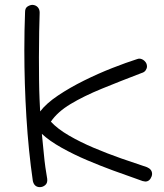

<svg xmlns="http://www.w3.org/2000/svg" viewBox="-20 -684 675 789"><path d="M144 85Q121 85 115 60Q97 -64 88.5 -202.5Q80 -341 80 -477Q80 -559 83 -635Q83 -651 93.5 -657.5Q104 -664 114 -664Q127 -663 135 -654.5Q143 -646 143 -632Q142 -605 141 -554.5Q140 -504 140 -448Q140 -402 140.5 -357Q141 -312 142.5 -277.5Q144 -243 145 -226Q170 -259 218.5 -291.5Q267 -324 325.5 -353Q384 -382 441.5 -404.5Q499 -427 543 -441Q549 -443 552 -443Q564 -443 574 -433.5Q584 -424 584 -411Q584 -403 578.5 -395Q573 -387 562 -384Q473 -350 398.5 -319.5Q324 -289 270 -256.5Q216 -224 189 -184Q217 -154 263.5 -127Q310 -100 365.5 -76.5Q421 -53 478 -33Q535 -13 584 3Q605 12 605 31Q605 35 603 41Q595 62 577 62Q574 62 566 60Q562 58 528.5 46.5Q495 35 444.5 16.5Q394 -2 338.5 -25.5Q283 -49 233 -77Q183 -105 152 -134Q157 -86 160 -53.5Q163 -21 166.5 3.5Q170 28 174 51Q176 68 166 76.5Q156 85 144 85Z"/></svg>

Font: Hachi Maru Pop
Style: Regular
Weight: 400
Designer: Nontynet
Foundry: Nontynet
Version: Version 1.300